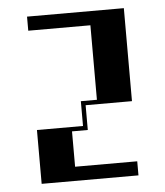

<svg xmlns="http://www.w3.org/2000/svg" viewBox="-46 -611 561 652"><g transform="rotate(-5 235.0 -285.0)"><path d="M70 -183.5H227V-268H281.8V-522H70V-570H400V-253H242V-168.5H188.2V-48H400V0H70Z"/></g></svg>

Font: Facade Sud
Style: Regular
Weight: 100
Designer: Éléonore Fines
Foundry: Velvetyne Type Foundry
Version: Version 1.001;Glyphs 3.2 (3202)